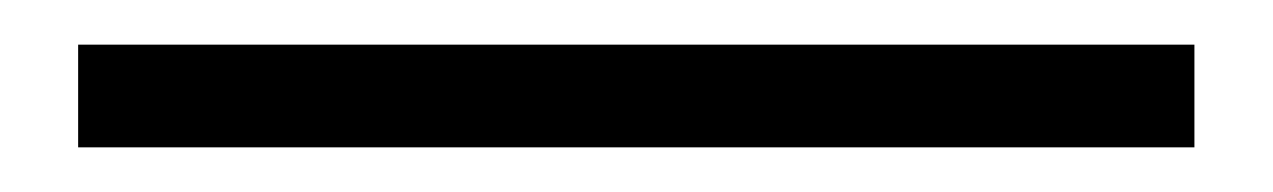

<svg xmlns="http://www.w3.org/2000/svg" viewBox="-20 75 570 86"><path d="M15 141V95H515V141Z"/></svg>

Font: Geologica-Sharp
Style: Regular
Weight: 100
Designer: Sindre Bremnes, Frode Helland
Foundry: Monokrom Skriftforlag AS
Version: Version 1.010;gftools[0.9.28]